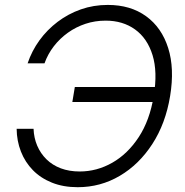

<svg xmlns="http://www.w3.org/2000/svg" viewBox="-20 -758 761 788"><path d="M298.8 10.3Q239.7 10.3 193.4 -8.3Q147 -26.9 115 -59.6Q83 -92.3 65.9 -136Q48.8 -179.7 48.3 -229.5H117.7Q119.1 -191.9 132.8 -159.9Q146.5 -127.9 170.9 -104Q195.3 -80.1 229.7 -67.1Q264.2 -54.2 307.1 -54.2Q377.4 -54.2 440.7 -90.1Q503.9 -126 549.3 -195.1Q594.7 -264.2 610.8 -363.8Q627.4 -462.9 606 -532Q584.5 -601.1 534.2 -637.2Q483.9 -673.3 413.6 -673.3Q370.1 -673.3 331.1 -660.4Q292 -647.5 258.8 -623.8Q225.6 -600.1 200.9 -568.1Q176.3 -536.1 162.6 -498H93.3Q110.4 -548.8 141.8 -592.3Q173.3 -635.7 216.6 -668.5Q259.8 -701.2 311.8 -719.5Q363.8 -737.8 422.4 -737.8Q515.6 -737.8 579.6 -691.4Q643.6 -645 670.2 -561Q696.8 -477.1 678.2 -363.8Q659.7 -251 605.2 -167Q550.8 -83 471.7 -36.4Q392.6 10.3 298.8 10.3ZM276.9 -339.4 287.1 -400.9H640.6L630.9 -339.4Z"/></svg>

Font: Inter 18pt Light
Style: Italic
Weight: 300
Italic angle: -9.3988°
Designer: Rasmus Andersson
Foundry: rsms
Version: Version 4.001;git-66647c0bb